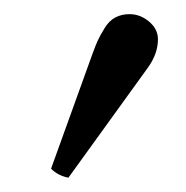

<svg xmlns="http://www.w3.org/2000/svg" viewBox="-20 -788 262 270"><path d="M162.1 -768.1Q177.2 -768.1 189.7 -757.6Q202.1 -747.1 202.1 -732.9Q202.1 -712.4 188 -692.9L76.2 -538.1Q61.5 -541 51.8 -550.8L109.9 -711.9Q114.7 -725.1 117.7 -731.4Q120.6 -737.8 127 -748.3Q133.3 -758.8 142.1 -763.4Q150.9 -768.1 162.1 -768.1Z"/></svg>

Font: Common Serif News
Style: Regular
Weight: 450
Designer: Philipp H. Poll, Khaled Hosny
Foundry: Stefan Peev, Context Ltd.
Version: Version 1.026